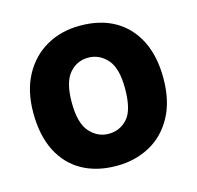

<svg xmlns="http://www.w3.org/2000/svg" viewBox="-87 -647 767 747"><g transform="rotate(-15 296.0 -274.0)"><path d="M295 7.5Q215.5 7.5 157 -25Q98.5 -57.5 66.2 -120.8Q34 -184 34 -276Q34 -363 68 -426Q102 -489 161.5 -522.8Q221 -556.5 297 -556.5Q379 -556.5 437.2 -522.8Q495.5 -489 526.8 -426Q558 -363 558 -276Q558 -184 523.5 -120.8Q489 -57.5 429.5 -25Q370 7.5 295 7.5ZM297 -121Q342.5 -121 373 -154.8Q403.5 -188.5 403.5 -276Q403.5 -357.5 371.8 -392.8Q340 -428 295.5 -428Q250 -428 219.5 -392.8Q189 -357.5 189 -276Q189 -192 221 -156.5Q253 -121 297 -121Z"/></g></svg>

Font: Spline Sans
Style: Regular
Weight: 400
Designer: Eben Sorkin, Mirko Velimirovic
Foundry: Sorkin Type
Version: Version 1.001